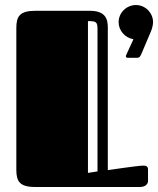

<svg xmlns="http://www.w3.org/2000/svg" viewBox="-20 -744 629 764"><path d="M45 -68C45 -23 58 0 119 0H537C559 0 569 -12 569 -24V-69C569 -82 562 -85 550 -85C529 -85 409 -67 409 -67C409 -297 409 -620 409 -620C409 -651 414 -701 338 -701H120C58 -701 45 -678 45 -633ZM368 -62 330 -56V-660C361 -660 368 -658 368 -629ZM452 -656C452 -622 478 -593 511 -588L483 -527C481 -524 481 -521 481 -520C481 -516 483 -514 490 -514H525C536 -514 537 -519 542 -528L581 -620C585 -630 589 -644 589 -656C589 -693 558 -724 521 -724C483 -724 452 -693 452 -656Z"/></svg>

Font: Fascinate Inline
Style: Regular
Weight: 900
Designer: Astigmatic (AOETI)
Foundry: Astigmatic (AOETI)
Version: Version 1.000